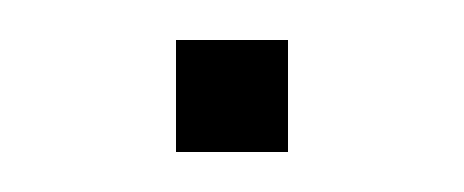

<svg xmlns="http://www.w3.org/2000/svg" viewBox="-20 -391 232 96"><path d="M124 -315H68V-371H124Z"/></svg>

Font: Tanohe Sans ExtraLight
Style: Regular
Weight: 250
Designer: Village Type and Design LLC & Cristiano Sobral
Foundry: Cooper Hewitt Smithsonian Design Museum
Version: Version 1.00;September 29, 2021;FontCreator 13.0.0.2655 64-b